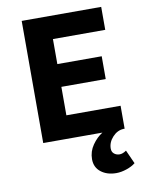

<svg xmlns="http://www.w3.org/2000/svg" viewBox="-95 -729 791 1022"><g transform="rotate(-10 300.0 -217.5)"><path d="M450.2 225.1Q400.4 225.1 367.7 199.7Q335 174.3 335 129.9Q335 88.4 359.1 53.7Q383.3 19 414.1 0H94.2V-660.2H523.9V-536.1H241.2V-400.9H481V-277.8H241.2V-124H534.2V0H528.8Q494.6 1.5 468.8 29.5Q442.9 57.6 442.9 91.8Q442.9 109.9 455.3 119.9Q467.8 129.9 484.9 129.9Q501.5 129.9 521 116.2L554.2 189.9Q535.6 205.1 506.1 215.1Q476.6 225.1 450.2 225.1Z"/></g></svg>

Font: Office Code Pro Bold
Style: Regular
Weight: 700
Designer: Nathan Rutzky & Paul D. Hunt
Foundry: Adobe Systems Incorporated
Version: Version 1.004;PS 001.004;hotconv 1.0.70;makeotf.lib2.5.58329